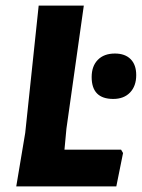

<svg xmlns="http://www.w3.org/2000/svg" viewBox="-20 -665 507 685"><path d="M412 -131 419 -119 395 0H38L70 -191L118 -645H279L217 -206L210 -131ZM390 -474Q426 -474 446 -454Q466 -434 466 -397Q466 -358 444 -335Q422 -312 384 -312Q307 -312 307 -390Q307 -429 329 -451.5Q351 -474 390 -474Z"/></svg>

Font: Alegreya Sans ExtraBold
Style: Italic
Weight: 800
Italic angle: -7°
Designer: Juan Pablo del Peral
Foundry: Huerta Tipografica
Version: Version 2.007